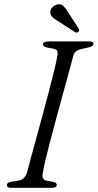

<svg xmlns="http://www.w3.org/2000/svg" viewBox="-20 -898 467 918"><path d="M185 -72Q177 -38 204 -34L233.5 -28.5Q251.5 -25 251.5 -13.5Q251.5 -7 244.8 -3.5Q238 0 228 0H33Q13 0 13 -13Q12 -25 33.5 -29L66 -34Q97.5 -38.5 109 -72.5Q115 -96 126.5 -138.5Q138 -181 152.8 -234.8Q167.5 -288.5 183.2 -346.2Q199 -404 213.2 -458.8Q227.5 -513.5 238.5 -558.2Q249.5 -603 254 -630Q257.5 -645.5 253.8 -653.8Q250 -662 235.5 -665L204 -671Q185.5 -675 185.5 -686.5Q185.5 -700 216 -700H407.5Q427 -700 427 -688.5Q427 -676.5 404 -671.5L369 -663.5Q338.5 -658 331 -633Q323.5 -604.5 310.8 -558Q298 -511.5 282.5 -454.8Q267 -398 251 -339.2Q235 -280.5 221 -226.8Q207 -173 197.2 -132.2Q187.5 -91.5 185 -72ZM304.5 -841 356.5 -761Q358 -757.5 358.8 -753.5Q359.5 -749.5 355 -746Q347 -739.5 338.5 -744.5L255 -798.5Q239.5 -807.5 230 -816.8Q220.5 -826 220.5 -840Q220.5 -851 229.5 -862Q238.5 -873 253.5 -876.5Q271 -880.5 282 -870.2Q293 -860 304.5 -841Z"/></svg>

Font: Fraunces 9pt S000 Light
Style: Italic
Weight: 300
Italic angle: -16°
Version: Version 1.000; ttfautohint (v1.8.3)